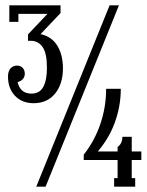

<svg xmlns="http://www.w3.org/2000/svg" viewBox="-20 -700 550 720"><path d="M294 -120Q335 -172 356.5 -235.5Q378 -299 378 -367H433Q433 -299 408.5 -235Q384 -171 335 -119L334 -132H510V-100H294ZM408 0V-32H421V-149Q429 -154 434 -164Q439 -174 439 -187H474V-32H487V0ZM132 -572Q174 -563 195 -528.5Q216 -494 216 -444Q216 -385 186.5 -349Q157 -313 106 -313Q63 -313 36.5 -340.5Q10 -368 10 -413Q10 -433 19.5 -443.5Q29 -454 44 -454Q57 -454 65 -445.5Q73 -437 73 -423Q73 -413 66.5 -404.5Q60 -396 46 -392Q56 -349 98 -349Q129 -349 142.5 -374.5Q156 -400 156 -446Q156 -501 139.5 -524Q123 -547 96 -547H85V-571L158 -648H49V-618H15V-680H207V-651ZM426 -680 151 0H116L391 -680Z"/></svg>

Font: Margherita Variable
Style: Regular
Weight: 400
Designer: James Puckett
Foundry: Dunwich Type Founders
Version: Version 1.008